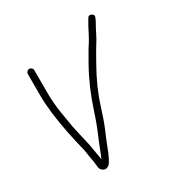

<svg xmlns="http://www.w3.org/2000/svg" viewBox="-138 -655 722 764"><g transform="rotate(-30 223.0 -273.0)"><path d="M65 -489C61 -489 57.5 -487.5 54.5 -484.5C51.5 -481.5 50 -478 50 -474V-376C50 -327.5 57 -267.7 71 -196.5C75 -176.2 78.2 -161.5 80.5 -152.5C82.8 -143.5 84.8 -134.8 86.5 -126.5C88.2 -118.2 90 -111 92 -105C93.3 -99 94.3 -93.3 95 -88C96.6 -75.2 98.3 -64.6 100.1 -56.1C101.5 -49.5 102.8 -40.8 104 -30C104.7 -24 105.3 -18.3 106 -13C106.7 -7.7 109.2 -3 113.5 1C123.2 9.9 133.4 10.6 144 3C153.5 -3.8 165.8 -27.8 181 -69C185.7 -81.7 193.2 -99.9 203.6 -123.8C213.9 -147.6 225.1 -178.7 237 -217C252.7 -267.4 275.5 -319.1 305.5 -372C311.2 -382 317.7 -393.5 325 -406.5C332.3 -419.5 339.5 -431.5 346.5 -442.5C353.5 -453.5 359.7 -464.5 365 -475.5C370.3 -486.5 377.2 -499.4 385.5 -514.2C393.8 -529 397.4 -538.3 396.5 -542C395.5 -546 393.2 -549 389.5 -551C380.3 -556 373.5 -554 369 -545L354 -519C349.3 -510.3 344.3 -500.7 339 -490C333.7 -479.3 327.7 -468.7 321 -458C313.7 -447.3 306.3 -435.3 299 -422C291.7 -408.7 285 -397 279 -387C249.4 -334.4 224.9 -277.9 205.6 -217.7C193.9 -181.6 181.6 -148.5 168.5 -118.5C162.8 -105.5 156.5 -89.8 149.5 -71.5C142.5 -53.2 137.3 -40.7 134 -34C133.3 -40.7 132.5 -46 131.5 -50C130.5 -54 129.7 -58.5 129 -63.5C128.3 -68.5 127.5 -73.2 126.5 -77.5C125.5 -81.8 124.7 -87 124 -93C123.3 -99 122.2 -105.2 120.5 -111.5C118.8 -117.8 117.2 -125.2 115.5 -133.5C113.8 -141.8 111.8 -150.5 109.5 -159.5C107.2 -168.5 104 -182.7 100 -202L87.5 -277C82.5 -307 80 -340 80 -376V-474C80 -478 78.5 -481.5 75.5 -484.5C72.5 -487.5 69 -489 65 -489Z"/></g></svg>

Font: Proton
Style: ExBd
Weight: 500
Version: Version 1.017